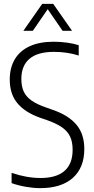

<svg xmlns="http://www.w3.org/2000/svg" viewBox="-20 -965 487 994"><path d="M40 -17V-70Q118.5 -43.5 190 -43.5Q272 -43.5 314 -80.2Q356 -117 356 -189.5Q356 -231 342.5 -258.8Q329 -286.5 300 -306.5Q271 -326.5 221 -344L190 -354.5Q111 -382 70.8 -429.8Q30.5 -477.5 30.5 -553Q30.5 -614 56.5 -658Q82.5 -702 133.5 -725.5Q184.5 -749 258.5 -749Q292 -749 327 -744.2Q362 -739.5 387.5 -731V-677.5Q327.5 -696.5 260 -696.5Q174.5 -696.5 132.5 -660.5Q90.5 -624.5 90.5 -556.5Q90.5 -517 103.2 -490.2Q116 -463.5 144 -444Q172 -424.5 220 -408L251 -397Q333.5 -369 375 -320.2Q416.5 -271.5 416.5 -194Q416.5 -97 357 -44Q297.5 9 188 9Q153.5 9 114.2 2.2Q75 -4.5 40 -17ZM353 -805.5H304L227 -917.5L150 -805.5H101L198.5 -945H255.5Z"/></svg>

Font: Encode Sans Condensed Light
Style: Regular
Weight: 300
Width: 3
Designer: Multiple Designers
Foundry: Impallari Type
Version: Version 2.000